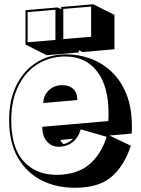

<svg xmlns="http://www.w3.org/2000/svg" viewBox="-20 -820 664 904"><path d="M351 -584V-573L200 -560L100 -610V-772L251 -785L268 -777V-787L419 -800L519 -750V-588L368 -575ZM278 -778V-636L409 -647V-789ZM110 -763V-621L241 -632V-774ZM596 -134Q569 -50 516.5 2Q464 54 374 62Q363 63 352.5 63.5Q342 64 331 64Q244 64 174.5 28.5Q105 -7 64 -78Q23 -149 23 -254Q23 -346 54.5 -413Q86 -480 140.5 -518.5Q195 -557 265 -563Q272 -564 279.5 -564Q287 -564 294 -564Q350 -564 404.5 -544.5Q459 -525 503.5 -484Q548 -443 574.5 -378.5Q601 -314 601 -224Q601 -216 601 -207.5Q601 -199 600 -191L495 -182ZM360 -211Q351 -177 327 -155Q303 -133 265 -129H257Q223 -129 201 -154Q179 -179 179 -223L490 -250Q491 -260 491 -269.5Q491 -279 491 -288Q491 -414 437 -484Q383 -554 288 -554Q283 -554 277.5 -554Q272 -554 266 -553Q199 -548 146 -510.5Q93 -473 63 -408Q33 -343 33 -254Q33 -125 91 -61Q149 3 245 3Q252 3 259 3Q266 3 273 2Q359 -5 409.5 -54Q460 -103 482 -176ZM184 -335Q184 -368 207 -392Q230 -416 266 -419H275Q305 -419 324.5 -401.5Q344 -384 344 -349ZM265 -161Q265 -156 269.5 -151Q274 -146 279 -141Q297 -146 307 -153Q317 -160 324 -167Z"/></svg>

Font: Rampart One
Style: Regular
Weight: 400
Designer: Fontworks Inc.
Foundry: Fontworks Inc.
Version: Version 1.100